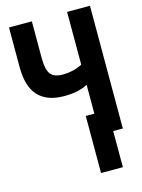

<svg xmlns="http://www.w3.org/2000/svg" viewBox="-135 -791 800 1079"><g transform="rotate(-15 265.0 -252.0)"><path d="M315 210V-122H365V-290Q335 -274 301 -267.5Q267 -261 227 -261Q129 -261 78 -315Q27 -369 27 -484V-714H160V-500Q160 -434 180 -407Q200 -380 253 -380Q281 -380 309 -386.5Q337 -393 365 -407V-714H498V0H442V210Z"/></g></svg>

Font: Noto Sans Mono Condensed
Style: Bold
Weight: 700
Width: 3
Designer: Monotype Design Team
Foundry: Monotype Imaging Inc.
Version: Version 2.014